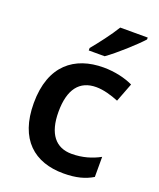

<svg xmlns="http://www.w3.org/2000/svg" viewBox="-143 -854 788 952"><g transform="rotate(20 251.0 -378.0)"><path d="M470 -756V-766H325C298 -721 248 -656 217 -619V-606H301C351 -641 437 -719 470 -756ZM307 10C374 10 420 -3 460 -27V-133C418 -110 369 -95 312 -95C228 -95 180 -153 180 -269C180 -388 227 -448 315 -448C354 -448 397 -435 434 -420L472 -519C433 -538 376 -552 316 -552C164 -552 50 -468 50 -268C50 -76 154 10 307 10Z"/></g></svg>

Font: Noto Sans Khmer UI SemiBold
Style: Regular
Weight: 600
Designer: Danh Hong and the Monotype Design Team
Foundry: Monotype Imaging Inc.
Version: Version 2.002